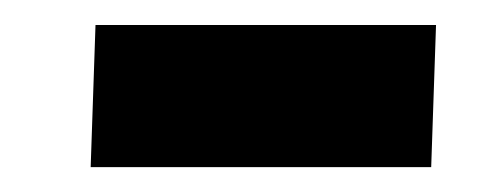

<svg xmlns="http://www.w3.org/2000/svg" viewBox="-20 -362 404 155"><path d="M53.2 -227.1 57.1 -341.8H332L328.1 -227.1Z"/></svg>

Font: Literata SemiBold
Style: Italic
Weight: 650
Italic angle: -2.39999°
Designer: Latin by Veronika Burian and Jose Scaglione. Greek by Irene Vlachou. Cyrillic by Vera Evstafieva
Foundry: TypeTogether
Version: Version 3.021